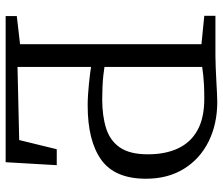

<svg xmlns="http://www.w3.org/2000/svg" viewBox="-75 -708 790 680"><g transform="rotate(-90 320.0 -368.0)"><path d="M300 6.5Q220.5 6.5 158.8 -24.2Q97 -55 62 -111.8Q27 -168.5 27 -246Q27 -356.5 94.2 -404.5Q161.5 -452.5 286.5 -452.5Q305.5 -452.5 325 -451.2Q344.5 -450 363.2 -448Q382 -446 397.2 -444.2Q412.5 -442.5 423 -440.5V-701L164 -695L131.5 -562H75L85.5 -743H603V-703.5L503.5 -692V-49.5L604 -39.5V0H460.5Q444 0 421 1Q398 2 373.8 3.2Q349.5 4.5 329.8 5.5Q310 6.5 300 6.5ZM309.5 -39.5Q339.5 -39.5 359 -40.5Q378.5 -41.5 393.5 -43.2Q408.5 -45 423 -47V-393Q411.5 -395 393 -397Q374.5 -399 352.2 -400Q330 -401 308.5 -401Q249.5 -401 205.8 -387.2Q162 -373.5 137.8 -338.5Q113.5 -303.5 113.5 -239Q113.5 -176.5 134.8 -131.8Q156 -87 199.5 -63.2Q243 -39.5 309.5 -39.5Z"/></g></svg>

Font: Merriweather 36pt Light
Style: Regular
Weight: 300
Designer: Eben Sorkin
Foundry: Eben Sorkin
Version: Version 2.100